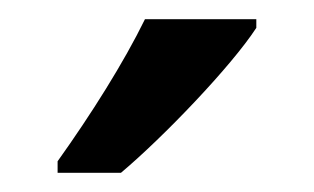

<svg xmlns="http://www.w3.org/2000/svg" viewBox="-20 -786 327 200"><path d="M247 -757V-766H131C109 -721 75 -667 40 -618V-606H106C150 -643 221 -717 247 -757Z"/></svg>

Font: Noto Sans Devanagari Condensed Medium
Style: Regular
Weight: 500
Width: 3
Designer: Jelle Bosma - Monotype Design Team
Foundry: Monotype Imaging Inc.
Version: Version 2.004